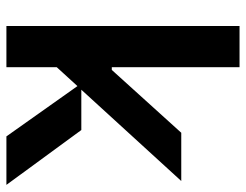

<svg xmlns="http://www.w3.org/2000/svg" viewBox="-104 -663 767 599"><g transform="rotate(90 279.5 -363.5)"><path d="M556.8 0H405.5L248.6 -221.6L189.6 -157V0H61.1V-727.3H189.6V-328.8H198.2L394.2 -545.5H544.7L259.9 -233.7H385.7Z"/></g></svg>

Font: Riot Sans
Style: Bold
Weight: 600
Designer: Rasmus Andersson
Foundry: rsms
Version: Version 4.001